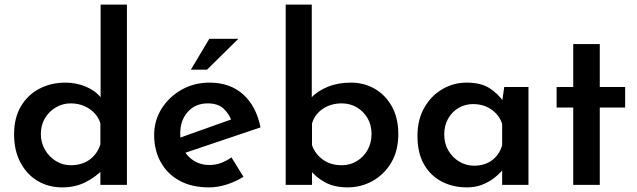

<svg xmlns="http://www.w3.org/2000/svg" viewBox="-20 -801 2762 832"><path d="M250 11Q190 11 143 -17Q96 -45 68.5 -97Q41 -149 41 -219Q41 -290 70.5 -340Q100 -390 150.5 -416.5Q201 -443 264 -443Q310 -443 352 -425.5Q394 -408 419 -376L416 -338V-781H530V0H415V-95L426 -67Q395 -34 350.5 -11.5Q306 11 250 11ZM286 -85Q335 -85 368 -109Q401 -133 415 -175V-266Q404 -304 368.5 -328.5Q333 -353 286 -353Q252 -353 222.5 -336Q193 -319 175 -289Q157 -259 157 -220Q157 -183 175 -152Q193 -121 222.5 -103Q252 -85 286 -85Z M886 11Q811 11 758 -18Q705 -47 676.5 -98.5Q648 -150 648 -216Q648 -279 680.5 -330.5Q713 -382 767.5 -412.5Q822 -443 888 -443Q976 -443 1033 -392.5Q1090 -342 1109 -249L768 -134L742 -198L1006 -292L983 -279Q972 -309 948 -331Q924 -353 880 -353Q827 -353 794 -316.5Q761 -280 761 -222Q761 -159 797.5 -122.5Q834 -86 888 -86Q914 -86 938 -95Q962 -104 983 -119L1035 -35Q1002 -14 962.5 -1.5Q923 11 886 11ZM1013 -633 877 -499H807L887 -633Z M1486 11Q1429 11 1388.5 -11Q1348 -33 1321 -68L1332 -97V0H1218V-781H1331V-338L1329 -378Q1355 -406 1399.5 -424.5Q1444 -443 1501 -443Q1557 -443 1603.5 -416.5Q1650 -390 1678 -340Q1706 -290 1706 -220Q1706 -148 1675.5 -96.5Q1645 -45 1595 -17Q1545 11 1486 11ZM1461 -85Q1497 -85 1526.5 -103Q1556 -121 1573 -151.5Q1590 -182 1590 -220Q1590 -259 1573 -288.5Q1556 -318 1526.5 -335.5Q1497 -353 1461 -353Q1414 -353 1379 -329.5Q1344 -306 1332 -266V-172Q1346 -133 1379.5 -109Q1413 -85 1461 -85Z M2003 11Q1943 11 1894.5 -14Q1846 -39 1817.5 -88.5Q1789 -138 1789 -212Q1789 -283 1819 -335Q1849 -387 1897.5 -415Q1946 -443 2002 -443Q2064 -443 2101 -419Q2138 -395 2160 -363L2154 -347L2165 -424H2270V0H2156V-102L2166 -76Q2163 -70 2151 -56.5Q2139 -43 2118.5 -27.5Q2098 -12 2069 -0.5Q2040 11 2003 11ZM2034 -83Q2080 -83 2111.5 -106Q2143 -129 2156 -171V-264Q2144 -302 2110 -326Q2076 -350 2030 -350Q1996 -350 1967.5 -333.5Q1939 -317 1922 -287Q1905 -257 1905 -218Q1905 -179 1923 -148.5Q1941 -118 1970.5 -100.5Q2000 -83 2034 -83Z M2464 -610H2579V-424H2689V-335H2579V0H2464V-335H2392V-424H2464Z"/></svg>

Font: Reem Kufi Fun Medium
Style: Regular
Weight: 500
Designer: Khaled Hosny
Version: Version 1.005